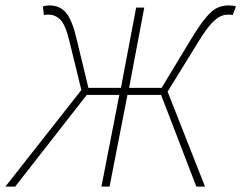

<svg xmlns="http://www.w3.org/2000/svg" viewBox="-54 -688 890 708"><path d="M-34 0 246 -356 202 -536Q187 -598 168 -616Q149 -634 126 -634Q122 -634 118 -634Q114 -634 108 -632L104 -664Q109 -666 115.5 -667Q122 -668 128 -668Q167 -668 189.5 -641Q212 -614 228 -546L272 -364H392L448 -660H478L422 -364H542L652 -546Q685 -600 707.5 -626Q730 -652 749 -660Q768 -668 788 -668Q797 -668 804.5 -667Q812 -666 816 -664L804 -632Q800 -634 796 -634Q792 -634 786 -634Q773 -634 758.5 -627.5Q744 -621 725 -600.5Q706 -580 680 -538L564 -350L702 0H670L540 -338H416L350 0H320L386 -338H266L2 0Z"/></svg>

Font: Source Sans 3
Style: Italic
Weight: 200
Italic angle: -11°
Designer: Paul D. Hunt
Foundry: Adobe
Version: Version 3.046;hotconv 1.0.118;makeotfexe 2.5.65603